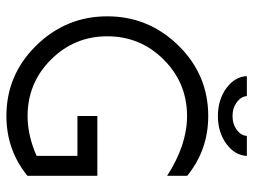

<svg xmlns="http://www.w3.org/2000/svg" viewBox="-116 -674 794 602"><g transform="rotate(90 281.0 -373.0)"><path d="M468.8 -218.8H343.8V-281.2H531.2V-62Q450.2 3.9 343.8 3.9Q214.4 3.9 122.8 -89.6Q31.2 -183.1 31.2 -312.5Q31.2 -441.9 122.8 -535.4Q214.4 -628.9 343.8 -628.9Q450.2 -628.9 531.2 -563V-500Q434.6 -562.5 343.8 -562.5Q240.2 -562.5 167 -489.3Q93.8 -416 93.8 -312.5Q93.8 -209 167 -135.7Q240.2 -62.5 343.8 -62.5Q404.8 -62.5 468.8 -90.8ZM406.2 -750H468.8Q467.3 -712.9 432.1 -686.5Q395.5 -659.2 343.8 -659.2Q292 -659.2 255.4 -686.5Q220.2 -712.9 218.8 -750H281.2Q282.7 -731.9 299.8 -719.2Q317.9 -705.1 343.8 -705.1Q369.6 -705.1 388.2 -719.2Q404.8 -731.9 406.2 -750Z"/></g></svg>

Font: Juliett
Style: Regular
Weight: 400
Designer: GGBotNet
Foundry: GGBotNet
Version: 0.60